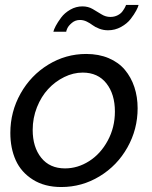

<svg xmlns="http://www.w3.org/2000/svg" viewBox="-20 -750 618 780"><path d="M305.2 -668.9Q286.1 -668.9 272.2 -657.2Q258.3 -645.5 253.7 -635.3Q249 -625 249 -621.1H196.8Q198.7 -629.9 206.5 -644.8Q214.4 -659.7 228.3 -678.5Q242.2 -697.3 265.4 -710.7Q288.6 -724.1 314.9 -724.1Q337.9 -724.1 356.4 -713.4Q375 -702.6 392.1 -691.9Q409.2 -681.2 428.2 -681.2Q444.8 -681.2 458 -688Q471.2 -694.8 478 -704.6Q484.9 -714.4 488 -720.5Q491.2 -726.6 492.2 -730H543Q541.5 -722.2 533.4 -707Q525.4 -691.9 511 -673.1Q496.6 -654.3 471.9 -640.6Q447.3 -627 418.9 -627Q399.9 -627 383.1 -633.5Q366.2 -640.1 356 -647.9Q345.7 -655.8 332.3 -662.4Q318.8 -668.9 305.2 -668.9ZM22 -210Q22 -295.9 63.5 -369.9Q105 -443.8 176 -487.3Q247.1 -530.8 330.1 -530.8Q381.3 -530.8 421.6 -513.7Q461.9 -496.6 487.3 -466.3Q512.7 -436 525.9 -396.2Q539.1 -356.4 539.1 -310.1Q539.1 -224.6 497.6 -150.9Q456.1 -77.1 384.5 -33.7Q313 9.8 229 9.8Q161.1 9.8 113.5 -20.3Q65.9 -50.3 43.9 -99.1Q22 -147.9 22 -210ZM446.8 -296.9Q446.8 -367.2 412.4 -411.1Q377.9 -455.1 315.9 -455.1Q277.8 -455.1 241 -437Q204.1 -418.9 175.8 -388.4Q147.5 -357.9 130.1 -314.2Q112.8 -270.5 112.8 -222.2Q112.8 -152.3 147.5 -109.1Q182.1 -65.9 244.1 -65.9Q295.9 -65.9 342.3 -95.5Q388.7 -125 417.7 -178.7Q446.8 -232.4 446.8 -296.9Z"/></svg>

Font: Rawline Medium
Style: Italic
Weight: 500
Italic angle: -12°
Designer: Matt McInerney, Pablo Impallari, Rodrigo Fuenzalida
Foundry: Matt McInerney, Pablo Impallari, Rodrigo Fuenzalida
Version: Version 4.020;PS 004.020;hotconv 1.0.88;makeotf.lib2.5.64775